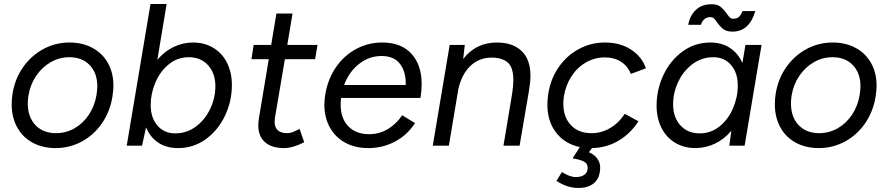

<svg xmlns="http://www.w3.org/2000/svg" viewBox="-20 -723 4409 953"><path d="M38 -205Q38 -233 42 -257Q54 -332 94.5 -389.5Q135 -447 195 -479.5Q255 -512 325 -512Q390 -512 439.5 -485Q489 -458 516 -409.5Q543 -361 543 -297Q543 -275 538 -243Q526 -169 486 -111Q446 -53 386 -20.5Q326 12 256 12Q191 12 141.5 -15Q92 -42 65 -91.5Q38 -141 38 -205ZM118 -209Q118 -142 156 -102Q194 -62 258 -62Q307 -62 349.5 -86Q392 -110 421 -153.5Q450 -197 459 -252Q463 -280 463 -294Q463 -360 425.5 -399.5Q388 -439 324 -439Q275 -439 232 -414.5Q189 -390 159.5 -346.5Q130 -303 121 -248Q118 -227 118 -209Z M727 -703H807L761 -426Q796 -468 842 -490Q888 -512 938 -512Q995 -512 1039 -485.5Q1083 -459 1107 -411Q1131 -363 1131 -301Q1131 -221 1097 -149Q1063 -77 1002 -32.5Q941 12 864 12Q806 12 765.5 -15Q725 -42 705 -91L685 0H609ZM850 -61Q907 -61 952.5 -95Q998 -129 1023.5 -183Q1049 -237 1049 -295Q1049 -359 1013 -399Q977 -439 917 -439Q861 -439 818 -404Q775 -369 751.5 -314Q728 -259 728 -202Q728 -138 761.5 -99.5Q795 -61 850 -61Z M1262 -101Q1262 -117 1265 -135L1314 -429H1228L1239 -500H1326L1352 -656H1432L1406 -500H1556L1544 -429H1394L1345 -140Q1343 -126 1343 -120Q1343 -62 1406 -62Q1418 -62 1430.5 -66.5Q1443 -71 1467 -83L1490 -17Q1433 12 1390 12Q1328 12 1295 -17.5Q1262 -47 1262 -101Z M1590 -204Q1590 -227 1595 -257Q1608 -332 1648 -390Q1688 -448 1748 -480Q1808 -512 1877 -512Q1971 -512 2022 -456.5Q2073 -401 2073 -305Q2073 -273 2067 -237H1673Q1671 -225 1671 -203Q1671 -135 1709 -96Q1747 -57 1812 -57Q1863 -57 1905.5 -82.5Q1948 -108 1976 -151L2040 -112Q2002 -53 1941 -20.5Q1880 12 1808 12Q1742 12 1693 -15Q1644 -42 1617 -91Q1590 -140 1590 -204ZM1994 -301Q1995 -368 1965 -406.5Q1935 -445 1874 -445Q1812 -445 1762 -405.5Q1712 -366 1688 -301Z M2212 -500H2287L2279 -430Q2342 -512 2446 -512Q2525 -512 2569 -470Q2613 -428 2613 -346Q2613 -317 2607 -284L2604 -263L2559 0H2479L2522 -258Q2528 -297 2528 -325Q2528 -389 2500 -413Q2472 -437 2420 -437Q2358 -437 2315 -396Q2272 -355 2255 -281L2208 0H2128Z M2742 175 2769 131Q2809 156 2838 156Q2865 156 2881 144Q2897 132 2897 110Q2897 89 2878.5 79Q2860 69 2822 63L2858 7Q2783 -9 2740 -65Q2697 -121 2697 -203Q2697 -224 2700 -248Q2710 -325 2750 -385Q2790 -445 2851 -478.5Q2912 -512 2983 -512Q3058 -512 3112 -477Q3166 -442 3186 -384L3111 -356Q3096 -395 3062.5 -416.5Q3029 -438 2982 -438Q2932 -438 2889 -413.5Q2846 -389 2817 -345Q2788 -301 2779 -245Q2776 -227 2776 -209Q2776 -142 2813.5 -102Q2851 -62 2916 -62Q2966 -62 3009.5 -88Q3053 -114 3081 -158L3149 -121Q3109 -59 3049 -24Q2989 11 2918 12L2903 33Q2928 42 2943.5 63Q2959 84 2959 107Q2959 158 2930.5 184Q2902 210 2850 210Q2825 210 2799.5 202.5Q2774 195 2742 175Z M3610 -74Q3575 -32 3528.5 -10Q3482 12 3432 12Q3375 12 3331 -14.5Q3287 -41 3263 -89Q3239 -137 3239 -199Q3239 -279 3273 -351Q3307 -423 3368 -467.5Q3429 -512 3506 -512Q3563 -512 3603.5 -485Q3644 -458 3665 -410L3680 -500H3760L3676 0H3600ZM3453 -61Q3509 -61 3552 -96Q3595 -131 3618.5 -186Q3642 -241 3642 -298Q3642 -362 3608.5 -400.5Q3575 -439 3520 -439Q3463 -439 3417.5 -405Q3372 -371 3346.5 -317Q3321 -263 3321 -205Q3321 -141 3357 -101Q3393 -61 3453 -61ZM3540 -611Q3531 -625 3523.5 -631.5Q3516 -638 3506 -638Q3489 -638 3477.5 -629Q3466 -620 3459 -600H3396Q3404 -645 3433.5 -673.5Q3463 -702 3512 -702Q3540 -702 3555.5 -690Q3571 -678 3586 -657Q3596 -643 3602.5 -636.5Q3609 -630 3619 -630Q3637 -630 3648 -639.5Q3659 -649 3665 -668H3729Q3699 -566 3616 -566Q3587 -566 3571 -578Q3555 -590 3540 -611Z M3826 -205Q3826 -233 3830 -257Q3842 -332 3882.5 -389.5Q3923 -447 3983 -479.5Q4043 -512 4113 -512Q4178 -512 4227.5 -485Q4277 -458 4304 -409.5Q4331 -361 4331 -297Q4331 -275 4326 -243Q4314 -169 4274 -111Q4234 -53 4174 -20.5Q4114 12 4044 12Q3979 12 3929.5 -15Q3880 -42 3853 -91.5Q3826 -141 3826 -205ZM3906 -209Q3906 -142 3944 -102Q3982 -62 4046 -62Q4095 -62 4137.5 -86Q4180 -110 4209 -153.5Q4238 -197 4247 -252Q4251 -280 4251 -294Q4251 -360 4213.5 -399.5Q4176 -439 4112 -439Q4063 -439 4020 -414.5Q3977 -390 3947.5 -346.5Q3918 -303 3909 -248Q3906 -227 3906 -209Z"/></svg>

Font: Oak Sans
Style: Italic
Weight: 400
Italic angle: -9.49998°
Foundry: Erik Kennedy, Walven
Version: Version 1.000